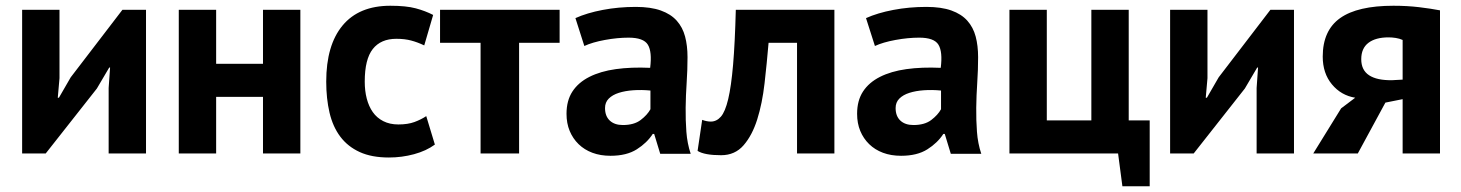

<svg xmlns="http://www.w3.org/2000/svg" viewBox="-20 -534 5082 668"><path d="M358 -228 363 -299H360L317 -226L139 0H57V-500H187V-262L181 -194H185L226 -265L406 -500H488V0H358Z M895 -197H732V0H602V-500H732V-312H895V-500H1025V0H895Z M1493 -31Q1463 -9 1420.5 2.5Q1378 14 1333 14Q1273 14 1231.5 -5Q1190 -24 1164 -58.5Q1138 -93 1126.5 -142Q1115 -191 1115 -250Q1115 -377 1172 -445.5Q1229 -514 1338 -514Q1393 -514 1426.5 -505Q1460 -496 1487 -482L1456 -376Q1433 -387 1410.5 -393Q1388 -399 1359 -399Q1305 -399 1277 -363.5Q1249 -328 1249 -250Q1249 -218 1256 -191Q1263 -164 1277 -144Q1291 -124 1313.5 -112.5Q1336 -101 1366 -101Q1399 -101 1422 -109.5Q1445 -118 1463 -130Z M1927 -385H1786V0H1652V-385H1511V-500H1927Z M1982 -471Q2022 -489 2077 -499.5Q2132 -510 2192 -510Q2244 -510 2279 -497.5Q2314 -485 2334.5 -462Q2355 -439 2363.5 -407Q2372 -375 2372 -335Q2372 -291 2369 -246.5Q2366 -202 2365.5 -159Q2365 -116 2368 -75.5Q2371 -35 2383 1H2277L2256 -68H2251Q2231 -37 2195.5 -14.5Q2160 8 2104 8Q2069 8 2041 -2.5Q2013 -13 1993 -32.5Q1973 -52 1962 -78.5Q1951 -105 1951 -138Q1951 -184 1971.5 -215.5Q1992 -247 2030.5 -266.5Q2069 -286 2122.5 -293.5Q2176 -301 2242 -298Q2249 -354 2234 -378.5Q2219 -403 2167 -403Q2128 -403 2084.5 -395Q2041 -387 2013 -374ZM2147 -99Q2186 -99 2209 -116.5Q2232 -134 2243 -154V-219Q2212 -222 2183.5 -220Q2155 -218 2133 -211Q2111 -204 2098 -191Q2085 -178 2085 -158Q2085 -130 2101.5 -114.5Q2118 -99 2147 -99Z M2753 -385H2654Q2648 -314 2640 -244Q2632 -174 2614.5 -118.5Q2597 -63 2567 -28.5Q2537 6 2489 6Q2431 6 2407 -9L2423 -117Q2439 -111 2453 -111Q2473 -111 2488 -128Q2503 -145 2513.5 -189Q2524 -233 2530.5 -308.5Q2537 -384 2540 -500H2883V0H2753Z M2993 -471Q3033 -489 3088 -499.5Q3143 -510 3203 -510Q3255 -510 3290 -497.5Q3325 -485 3345.5 -462Q3366 -439 3374.5 -407Q3383 -375 3383 -335Q3383 -291 3380 -246.5Q3377 -202 3376.5 -159Q3376 -116 3379 -75.5Q3382 -35 3394 1H3288L3267 -68H3262Q3242 -37 3206.5 -14.5Q3171 8 3115 8Q3080 8 3052 -2.5Q3024 -13 3004 -32.5Q2984 -52 2973 -78.5Q2962 -105 2962 -138Q2962 -184 2982.5 -215.5Q3003 -247 3041.5 -266.5Q3080 -286 3133.5 -293.5Q3187 -301 3253 -298Q3260 -354 3245 -378.5Q3230 -403 3178 -403Q3139 -403 3095.5 -395Q3052 -387 3024 -374ZM3158 -99Q3197 -99 3220 -116.5Q3243 -134 3254 -154V-219Q3223 -222 3194.5 -220Q3166 -218 3144 -211Q3122 -204 3109 -191Q3096 -178 3096 -158Q3096 -130 3112.5 -114.5Q3129 -99 3158 -99Z M3980 114H3885L3870 0H3492V-500H3622V-115H3777V-500H3907V-115H3980Z M4352 -228 4357 -299H4354L4311 -226L4133 0H4051V-500H4181V-262L4175 -194H4179L4220 -265L4400 -500H4482V0H4352Z M4860 -189 4800 -177 4704 0H4549L4646 -157L4695 -194Q4646 -202 4614 -240.5Q4582 -279 4582 -337Q4582 -428 4642.5 -471Q4703 -514 4828 -514Q4876 -514 4917.5 -509Q4959 -504 4990 -498V0H4860ZM4860 -257V-395Q4849 -400 4836 -402Q4823 -404 4811 -404Q4766 -404 4741 -385Q4716 -366 4716 -328Q4716 -290 4743.5 -272Q4771 -254 4824 -255Z"/></svg>

Font: PTSans
Style: Bold
Weight: 700
Designer: A.Korolkova, O.Umpeleva, V.Yefimov
Foundry: ParaType Ltd
Version: Version 2.003W OFL